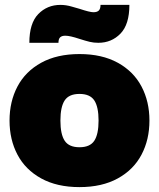

<svg xmlns="http://www.w3.org/2000/svg" viewBox="-20 -753 650 785"><path d="M19 -260Q19 -338 51.5 -399.5Q84 -461 148.5 -496.5Q213 -532 305 -532Q397 -532 461.5 -496.5Q526 -461 558.5 -399.5Q591 -338 591 -260Q591 -182 558.5 -120.5Q526 -59 461.5 -23.5Q397 12 305 12Q213 12 148.5 -23.5Q84 -59 51.5 -120.5Q19 -182 19 -260ZM305 -151Q348 -151 365.5 -177.5Q383 -204 383 -260Q383 -316 365.5 -342.5Q348 -369 305 -369Q262 -369 244.5 -342.5Q227 -316 227 -260Q227 -204 244.5 -177.5Q262 -151 305 -151ZM227 -733Q250 -733 273.5 -726Q297 -719 305 -717Q347 -703 362 -703Q377 -703 384 -710Q391 -717 391 -733H509Q509 -653 472.5 -615.5Q436 -578 382 -578Q363 -578 346.5 -582Q330 -586 305 -594Q266 -607 247 -607Q233 -607 226 -600.5Q219 -594 219 -578H100Q100 -658 136.5 -695.5Q173 -733 227 -733Z"/></svg>

Font: Aspekta 1000
Style: Regular
Weight: 1000
Designer: Ivo Dolenc
Version: Version 2.000